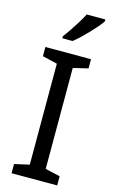

<svg xmlns="http://www.w3.org/2000/svg" viewBox="-141 -996 621 1049"><g transform="rotate(15 169.5 -472.0)"><path d="M298 0H40V-52L124 -71V-642L40 -662V-714H298V-662L214 -642V-71L298 -52ZM318 -934Q309 -920 292 -900Q275 -880 254.5 -858.5Q234 -837 213.5 -817.5Q193 -798 175 -784H117V-796Q132 -815 149.5 -841Q167 -867 184 -894.5Q201 -922 212 -944H318Z"/></g></svg>

Font: Noto Sans Adlam Unjoined
Style: Regular
Weight: 400
Designer: Mark Jamra, Neil Patel
Foundry: JamraPatel LLC
Version: Version 3.001